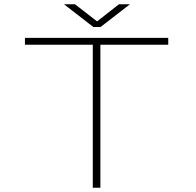

<svg xmlns="http://www.w3.org/2000/svg" viewBox="-20 -877 915 897"><path d="M413.5 0V-668H96.5V-700H766V-668H449V0ZM279 -857H330.5L433.5 -777L535.5 -857H587L450 -751H416Z"/></svg>

Font: Trispace SemiExpanded Thin
Style: Regular
Weight: 100
Width: 6
Designer: Tyler Finck
Foundry: Etcetera Type Company
Version: Version 1.210; ttfautohint (v1.8.3)